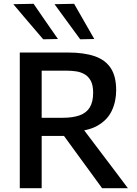

<svg xmlns="http://www.w3.org/2000/svg" viewBox="-20 -989 718 1009"><path d="M84 0Q84 -59 84 -113.5Q84 -168 84 -234.5V-475Q84 -542 84 -598Q84 -654 84 -713Q114 -713 154 -713Q194 -713 240.2 -713Q286.5 -713 337 -713Q420.5 -713 477 -693.8Q533.5 -674.5 562 -631.2Q590.5 -588 590.5 -515Q590.5 -455.5 567.2 -406.5Q544 -357.5 491 -327.8Q438 -298 348.5 -297.5L390 -347L497 -205.5Q522 -172.5 550 -135.5Q578 -98.5 604.8 -63Q631.5 -27.5 652 0H516.5Q484.5 -44 454.8 -84.8Q425 -125.5 396.5 -164.5L272 -335.5L343 -274.5H178.5V-370H308Q362.5 -370 398.2 -382.8Q434 -395.5 451.8 -424.5Q469.5 -453.5 469.5 -502Q469.5 -541.5 457 -564.5Q444.5 -587.5 424.2 -599Q404 -610.5 380 -614Q356 -617.5 333 -617.5H117.5L199 -695Q199 -633.5 199 -578Q199 -522.5 199 -457V-234.5Q199 -168 199 -113.5Q199 -59 199 0ZM207 -782.5Q181.5 -812.5 155.5 -842.8Q129.5 -873 103.2 -904Q77 -935 50 -967L156.5 -969Q188 -923 220 -876.8Q252 -830.5 284.5 -784ZM401.5 -782.5Q379.5 -812.5 357.2 -842.8Q335 -873 312.5 -904Q290 -935 266.5 -967L369.5 -969Q396 -923 422.2 -877Q448.5 -831 475.5 -784Z"/></svg>

Font: Commissioner Thin Medium
Style: Regular
Weight: 500
Version: Version 1.000